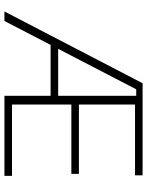

<svg xmlns="http://www.w3.org/2000/svg" viewBox="84 -764 679 888"><g transform="rotate(90 424.0 -319.5)"><path d="M32.5 0 364.5 -639H431V-609.5H392.5L76.5 0ZM172.5 -213.5V-248.5H436.5V-213.5ZM435 0V-35H793V0ZM422.5 0V-639H463V0ZM445 -309.5V-344.5H783.5V-309.5ZM434 -604V-639H790.5V-604Z"/></g></svg>

Font: Anek Telugu Medium ExtraLight
Style: Regular
Weight: 250
Version: Version 1.003